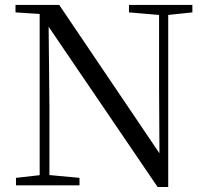

<svg xmlns="http://www.w3.org/2000/svg" viewBox="-20 -748 836 775"><path d="M44.5 0H300.9V-30.1L171.8 -42.1H150.3L44.5 -30.1ZM140.1 0H179.5V-319.3L175.7 -704.6H140.1ZM500.6 -698 630.9 -686.9H651.5L756.5 -698V-728H500.6ZM616.1 6.7H659V-728H622.1V-395.1L623.8 -96.7L641.4 -102.9L219.1 -728H42.6V-698L140.7 -691.6L164.7 -655.5L166.9 -653.8Z"/></svg>

Font: Source Han Serif CN VF
Style: Regular
Weight: 250
Designer: Ryoko NISHIZUKA 西塚涼子 (kana & ideographs); Frank Grießhammer (Latin, Greek & Cyrillic); Wenlong ZHANG 张文龙 (bopomofo); San
Foundry: Adobe
Version: Version 2.002;hotconv 1.1.0;makeotfexe 2.6.0